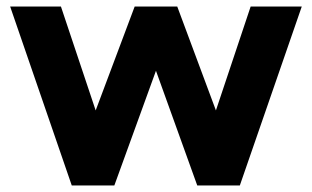

<svg xmlns="http://www.w3.org/2000/svg" viewBox="-20 -566 952 586"><path d="M11 -546H166L272 -229L391 -546H521L639 -229L745 -546H901L712 0H582L456 -350L329 0H199Z"/></svg>

Font: Eudoxus Sans ExtraBold
Style: Regular
Weight: 800
Designer: Stijn de Vries
Foundry: tokotype
Version: Version 2.005